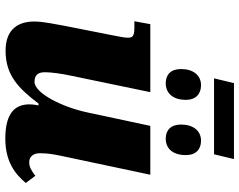

<svg xmlns="http://www.w3.org/2000/svg" viewBox="-109 -782 901 723"><g transform="rotate(90 341.5 -420.5)"><path d="M275 -776H561L579 -851H293ZM294 -594C324 -594 356 -614 356 -670C356 -708 333 -727 301 -727C263 -727 240 -697 240 -652C240 -613 261 -594 294 -594ZM503 -594C533 -594 564 -614 564 -670C564 -708 542 -727 510 -727C472 -727 449 -697 449 -652C449 -613 470 -594 503 -594ZM502 10C590 10 636 -28 669 -67L642 -103C622 -88 609 -80 591 -80C570 -80 557 -95 557 -120C557 -150 561 -171 567 -201L638 -536H454L404 -302C384 -205 331 -100 288 -100C263 -100 252 -113 252 -139C252 -162 257 -200 265 -237L327 -536H71L60 -476H84C117 -476 122 -469 122 -451C122 -438 118 -422 112 -389L77 -212C71 -177 61 -133 61 -99C61 -42 87 9 171 9C263 9 312 -39 370 -115H377C375 -106 373 -92 373 -81C373 -32 399 10 502 10Z"/></g></svg>

Font: Noto Serif SemiCondensed Black
Style: Italic
Weight: 900
Width: 4
Italic angle: -12°
Designer: Monotype Design Team
Foundry: Monotype Imaging Inc.
Version: Version 2.014